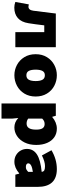

<svg xmlns="http://www.w3.org/2000/svg" viewBox="888 -1492 792 2609"><g transform="rotate(90 1284.5 -188.0)"><path d="M7 0 40 -183Q60 -178 70 -178Q117 -178 126 -243Q143 -364 158 -498L164 -550H622V0H417V-393H325Q310 -265 296 -179Q281 -82 226 -34Q171 14 84 14Q45 14 7 0Z M717 -276Q717 -364 757 -429Q797 -494 862.5 -529Q928 -564 1003 -564Q1079 -564 1145.5 -529.5Q1212 -495 1252 -429.5Q1292 -364 1292 -276Q1292 -188 1252 -122.5Q1212 -57 1145.5 -22Q1079 13 1003 13Q929 13 863 -22Q797 -57 757 -122.5Q717 -188 717 -276ZM1082 -276Q1082 -336 1064 -368.5Q1046 -401 1003 -401Q962 -401 944.5 -368.5Q927 -336 927 -276Q927 -215 944.5 -182.5Q962 -150 1003 -150Q1046 -150 1064 -183Q1082 -216 1082 -276Z M1386 -550H1554L1567 -503H1573Q1605 -531 1645.5 -547.5Q1686 -564 1728 -564Q1795 -564 1845 -529.5Q1895 -495 1922.5 -431.5Q1950 -368 1950 -284Q1950 -193 1916.5 -125.5Q1883 -58 1828.5 -22.5Q1774 13 1712 13Q1640 13 1584 -40L1592 41V188H1386ZM1742 -282Q1742 -343 1723 -370.5Q1704 -398 1666 -398Q1645 -398 1627.5 -390.5Q1610 -383 1592 -365V-175Q1620 -153 1660 -153Q1742 -153 1742 -282Z M2004 -158Q2004 -244 2078.5 -293Q2153 -342 2316 -358Q2312 -385 2293.5 -394Q2275 -403 2237 -403Q2177 -403 2093 -361L2022 -491Q2145 -564 2278 -564Q2520 -564 2520 -301V0H2354L2340 -52H2335Q2260 13 2178 13Q2126 13 2086.5 -11Q2047 -35 2025.5 -74Q2004 -113 2004 -158ZM2316 -175V-238Q2200 -222 2200 -175Q2200 -160 2213 -151.5Q2226 -143 2250 -143Q2270 -143 2284 -150.5Q2298 -158 2316 -175Z"/></g></svg>

Font: Nebula Sans Black
Style: Regular
Weight: 900
Designer: Paul D. Hunt for Adobe (as Source Sans)
Foundry: Nebula Entertainment & Broadcasting LLC
Version: Version 1.010